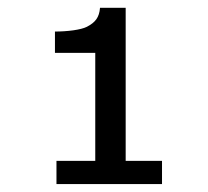

<svg xmlns="http://www.w3.org/2000/svg" viewBox="-20 -749 533 493"><path d="M396 -335.9H302.7V-729H236.8C234.9 -704.1 224.6 -691.4 203.1 -680.2C188 -672.4 152.8 -668 121.1 -668V-613.3H224.6V-335.9H125V-276.4H396Z"/></svg>

Font: SG Kara SemiBold
Style: Regular
Weight: 400
Designer: Damoon Khanjanzadeh
Version: Version 1.000